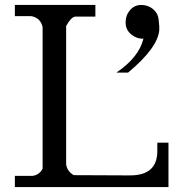

<svg xmlns="http://www.w3.org/2000/svg" viewBox="-20 -755 740 775"><path d="M559 -599Q541 -524 450 -462H497Q617 -562 623 -634Q624 -645 620 -678Q618 -701 598 -718Q578 -735 550 -735Q522 -735 504 -713Q487 -693 487 -664Q487 -634 511 -615Q532 -599 553 -599Q555 -599 558 -599Q559 -599 559 -599ZM247 -650Q266 -685 283 -688H365V-735H40V-690H105Q124 -687 137 -675Q149 -662 152 -645V-74Q139 -49 111 -45H40V0H660V-179H615V-145Q615 -47 505 -47L278 -48Q252 -62 247 -91Z"/></svg>

Font: Sawarabi Mincho
Style: Regular
Weight: 400
Version: Version 1.082; ttfautohint (v1.8.4.7-5d5b)